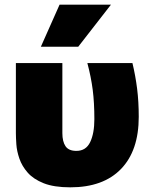

<svg xmlns="http://www.w3.org/2000/svg" viewBox="-20 -790 641 822"><path d="M281 12Q211 12 167 -5.5Q123 -23 98.5 -51Q74 -79 63 -111Q52 -143 50 -172Q48 -201 48 -220V-520H247V-220Q247 -184 260.5 -164Q274 -144 307 -144Q348 -144 366 -181.5Q384 -219 384 -280Q384 -350 377 -405Q370 -460 354 -520H547Q560 -466 567 -410.5Q574 -355 574 -290Q574 -145 498 -66.5Q422 12 281 12ZM155 -590 235 -770H455L315 -590Z"/></svg>

Font: Murecho Black
Style: Regular
Weight: 900
Designer: Neil Summerour
Foundry: Positype
Version: Version 1.010; ttfautohint (v1.8.3)